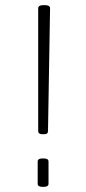

<svg xmlns="http://www.w3.org/2000/svg" viewBox="-20 -722 334 744"><path d="M143 -202Q136 -202 132 -205Q128 -208 128 -214V-690Q128 -696 133 -699Q138 -702 147 -702H155Q164 -702 169 -699Q174 -696 174 -690L166 -214Q166 -208 162.5 -205Q159 -202 151 -202ZM144 2Q135 2 130.5 -1Q126 -4 126 -10V-96Q126 -102 130.5 -105Q135 -108 144 -108H150Q159 -108 163.5 -105Q168 -102 168 -96V-10Q168 -4 163.5 -1Q159 2 150 2Z"/></svg>

Font: Asap Thin
Style: Regular
Weight: 250
Designer: Pablo Cosgaya
Foundry: Omnibus-Type
Version: Version 3.001